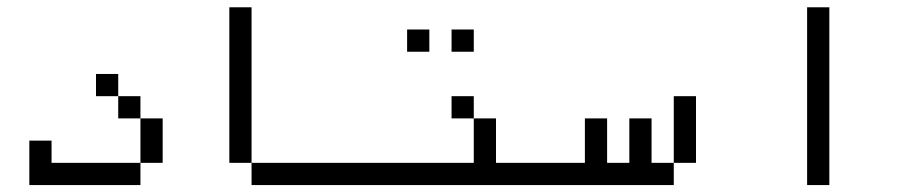

<svg xmlns="http://www.w3.org/2000/svg" viewBox="-20 -708 2540 540"><path d="M312.5 -437.5H250V-500H312.5ZM62.5 -312.5H125V-250H375V-187.5H62.5ZM312.5 -437.5H375V-375H312.5ZM375 -375H437.5V-250H375Z M687.5 -250H625V-687.5H687.5ZM687.5 -250H1000V-187.5H687.5Z M1187.5 -562.5H1125V-625H1187.5ZM1000 -250H1312.5V-375H1375V-250H1500V-187.5H1000ZM1250 -437.5H1312.5V-375H1250ZM1250 -625H1312.5V-562.5H1250Z M1937.5 -250H1875V-437.5H1937.5ZM1500 -250H1625V-375H1687.5V-250H1750V-375H1812.5V-250H1875V-187.5H1500Z M2312.5 -187.5H2250V-687.5H2312.5Z"/></svg>

Font: 寒蝉点阵体 16px
Style: Regular
Weight: 400
Designer: Designed by Warren2060
Foundry: ChillType
Version: Version 1.000